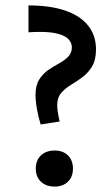

<svg xmlns="http://www.w3.org/2000/svg" viewBox="-20 -682 405 708"><path d="M130 -223Q122 -248 116.5 -278.5Q111 -309 111 -333Q111 -367 124.5 -388.5Q138 -410 157.5 -423.5Q177 -437 197.5 -448Q218 -459 231.5 -473Q245 -487 245 -508Q245 -525 231 -539Q217 -553 182.5 -560Q148 -567 85 -563V-662Q165 -662 220.5 -643Q276 -624 305 -587.5Q334 -551 334 -500Q334 -461 319.5 -437Q305 -413 284 -397.5Q263 -382 241.5 -369Q220 -356 205.5 -339Q191 -322 191 -295Q191 -282 193.5 -266.5Q196 -251 200 -234ZM182 6Q150 6 131 -12Q112 -30 112 -60Q112 -91 131 -109Q150 -127 182 -127Q212 -127 230.5 -109Q249 -91 249 -60Q249 -30 230.5 -12Q212 6 182 6Z"/></svg>

Font: Ysabeau Office SemiBold
Style: Regular
Weight: 600
Designer: Christian Thalmann (Catharsis Fonts)
Version: Version 2.001;gftools[0.9.30]; featfreeze: tnum,lnum,ss02